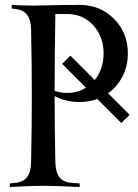

<svg xmlns="http://www.w3.org/2000/svg" viewBox="-20 -752 554 772"><path d="M19.5 0V-14.6L40.5 -16.6Q72.8 -19.5 88.6 -39.6Q104.5 -59.6 105 -100.1Q107.9 -227.1 107.9 -366.2Q107.9 -505.4 105 -632.3Q104.5 -672.9 88.6 -692.9Q72.8 -712.9 40.5 -716.3L26.9 -717.8V-732.4Q68.4 -729.5 117.2 -729.5Q123 -729.5 184.6 -731Q246.1 -732.4 299.3 -732.4Q382.3 -732.4 438.2 -676.5Q494.1 -620.6 494.1 -537.6Q494.1 -487.3 472.9 -445.3Q451.7 -403.3 414.6 -377L501 -290.5L467.8 -257.3L371.1 -354Q338.9 -341.8 299.3 -341.8Q244.1 -341.8 199.7 -365.7Q199.7 -227.1 202.6 -100.1Q203.6 -59.1 219.5 -38.8Q235.4 -18.6 270 -16.6L300.3 -14.6V0Q207 -4.9 153.8 -4.9Q101.1 -4.9 19.5 0ZM199.7 -386.7Q223.1 -378.4 250 -378.4Q292 -378.4 325.7 -399.4L230 -495.1L263.2 -528.3L360.8 -430.2Q396.5 -474.1 396.5 -537.6Q396.5 -605.5 354.7 -650.6Q313 -695.8 250 -695.8H202.6Q199.7 -537.1 199.7 -386.7Z"/></svg>

Font: Flanker
Style: Regular
Weight: 400
Designer: Flanker
Foundry: Flanker
Version: Version 2.027